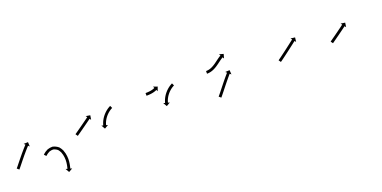

<svg xmlns="http://www.w3.org/2000/svg" viewBox="-35 -766 2675 1345"><g transform="rotate(-20 1302.5 -93.0)"><path d="M-16.8 -34.6C-17.2 -34.2 -17.5 -33.8 -17.9 -33.4L-2.9 -20.2C-2.5 -20.6 -2.1 -21 -1.8 -21.5L-1.7 -21.5L-1.7 -21.5C-0.6 -22.8 0.5 -24.1 1.6 -25.3C1.6 -25.3 1.6 -25.4 1.6 -25.4C1.6 -25.4 1.6 -25.4 1.6 -25.4C3.4 -27.5 5.1 -29.6 6.9 -31.8L6.9 -31.8L6.9 -31.8C9.2 -34.7 11.5 -37.5 13.8 -40.4L13.8 -40.4L13.8 -40.4C16.6 -43.9 19.4 -47.3 22.2 -50.8C25.3 -54.7 28.4 -58.6 31.5 -62.5C34.9 -66.7 38.2 -70.9 41.6 -75.1L41.6 -75.1L41.6 -75.1C45.1 -79.4 48.6 -83.7 52.2 -88L52.1 -88L52.1 -88C55.7 -92.4 59.2 -96.7 62.8 -101L62.8 -101L62.8 -101C66.3 -105.1 69.8 -109.3 73.3 -113.4L73.3 -113.4L73.3 -113.4C76.6 -117.3 79.9 -121.2 83.2 -125L83.2 -125L83.2 -125C86.2 -128.5 89.2 -131.9 92.2 -135.3L92.2 -135.3L92.2 -135.3C94.8 -138.2 97.4 -141.1 99.9 -144L99.9 -144L99.9 -144C101.9 -146.2 103.9 -148.4 106 -150.6L105.9 -150.6L105.9 -150.6C107.2 -152 108.5 -153.5 109.9 -154.9L109.8 -154.9L109.8 -154.9C110.3 -155.4 110.8 -155.9 111.2 -156.4L120.9 -147.4L119.6 -180.2L86.9 -178.9L96.6 -170C96.1 -169.5 95.6 -169 95.1 -168.4L95.1 -168.4L95.1 -168.4C93.8 -167 92.5 -165.6 91.2 -164.1L91.2 -164.1L91.2 -164.1C89.1 -161.9 87.1 -159.6 85.1 -157.4L85.1 -157.4L85 -157.4C82.4 -154.4 79.8 -151.5 77.2 -148.6L77.2 -148.6L77.2 -148.6C74.2 -145.1 71.1 -141.6 68.1 -138.1L68.1 -138.1L68.1 -138.1C64.7 -134.2 61.4 -130.3 58 -126.4L58 -126.4L58 -126.4C54.5 -122.2 51 -118 47.4 -113.8L47.4 -113.8L47.4 -113.7C43.8 -109.4 40.3 -105.1 36.7 -100.7L36.7 -100.7L36.7 -100.7C33.1 -96.4 29.6 -92 26.1 -87.6L26.1 -87.6L26 -87.6C22.7 -83.4 19.3 -79.2 15.9 -75C12.8 -71.1 9.7 -67.2 6.5 -63.3C3.8 -59.8 1 -56.4 -1.8 -52.9L-1.8 -52.9L-1.7 -52.9C-4 -50.1 -6.3 -47.2 -8.6 -44.4L-8.6 -44.4L-8.6 -44.4C-10.3 -42.4 -12 -40.3 -13.8 -38.2C-13.8 -38.2 -13.8 -38.2 -13.7 -38.2C-13.7 -38.2 -13.7 -38.2 -13.7 -38.2C-14.8 -37 -15.8 -35.8 -16.9 -34.6L-16.9 -34.6ZM195.8 -61.1C195.2 -60.5 194.5 -59.9 193.9 -59.3L207.8 -44.9C208.4 -45.5 209 -46 209.6 -46.6C209.6 -46.6 209.6 -46.6 209.5 -46.6C209.5 -46.6 209.5 -46.6 209.5 -46.6C211.3 -48.2 213.1 -49.8 214.9 -51.4C214.9 -51.4 214.8 -51.3 214.8 -51.3C214.8 -51.3 214.7 -51.2 214.7 -51.2C217.8 -53.8 221 -56.3 224.3 -58.6C224.3 -58.6 224.2 -58.6 224.1 -58.5C224 -58.4 223.9 -58.4 223.9 -58.4C229 -61.8 234.5 -64.7 240 -67.4C240 -67.4 239.8 -67.3 239.5 -67.2C239.3 -67.1 239.1 -67 239.1 -67C248.5 -70.3 258.7 -71.5 268.8 -71.6C268.8 -71.6 268.2 -71.7 267.6 -71.7C267 -71.8 266.4 -71.9 266.5 -71.8C278.7 -69 290.5 -63.2 300.1 -55.1C300.1 -55.1 299.8 -55.4 299.5 -55.8C299.1 -56.1 298.8 -56.4 298.8 -56.4C304.8 -49.1 310 -41.2 314.1 -32.7C314.1 -32.7 314 -32.9 313.9 -33.1C313.9 -33.3 313.8 -33.5 313.8 -33.5C316.5 -26.5 318.8 -19.3 320.6 -12C320.6 -12 320.6 -12.2 320.6 -12.3C320.5 -12.4 320.5 -12.5 320.5 -12.5C321.9 -5.9 323 0.8 323.9 7.5C323.9 7.5 323.9 7.4 323.9 7.4C323.9 7.3 323.9 7.2 323.9 7.2C324.5 13.8 325 20.5 325.1 27.1C325.1 27.1 325.1 27 325.1 26.9C325.1 26.8 325.1 26.7 325.1 26.7C325 32.8 324.7 38.9 324.1 44.9C324.1 44.9 324.1 44.9 324.1 44.8C324.2 44.7 324.2 44.7 324.2 44.7C323.6 49.8 322.9 55 322.1 60.2C322.1 60.2 322.1 60.1 322.1 60.1C322.1 60 322.1 60 322.1 60C321.3 64.2 320.5 68.4 319.7 72.6C319.7 72.6 319.7 72.6 319.7 72.5C319.7 72.5 319.7 72.5 319.7 72.5C319 75.7 318.2 78.8 317.5 82C317.5 82 317.5 82 317.5 82C317.5 81.9 317.5 81.9 317.5 81.9C317 83.9 316.5 85.9 315.9 88L315.9 87.9L316 87.9C315.8 88.6 315.6 89.3 315.4 90.1L302.7 86.6L318.9 115L347.4 98.8L334.7 95.3C334.9 94.6 335.1 93.8 335.3 93.1L335.3 93.1L335.3 93.1C335.8 91 336.4 88.9 336.9 86.8C336.9 86.8 336.9 86.8 336.9 86.8C336.9 86.8 336.9 86.7 336.9 86.7C337.7 83.4 338.5 80.1 339.2 76.8C339.2 76.8 339.2 76.8 339.2 76.8C339.2 76.7 339.2 76.7 339.2 76.7C340.2 72.3 341 67.9 341.8 63.5C341.8 63.5 341.8 63.4 341.8 63.4C341.8 63.3 341.8 63.3 341.8 63.3C342.7 57.9 343.4 52.4 344 46.9C344 46.9 344 46.9 344 46.8C344.1 46.7 344.1 46.7 344.1 46.7C344.6 40.2 345 33.6 345.1 27.1C345.1 27.1 345.1 27 345.1 26.9C345.1 26.8 345.1 26.7 345.1 26.7C344.9 19.5 344.5 12.4 343.8 5.2C343.8 5.2 343.8 5.1 343.8 5.1C343.8 5 343.8 4.9 343.8 4.9C342.8 -2.3 341.6 -9.5 340.1 -16.6C340.1 -16.6 340.1 -16.7 340 -16.8C340 -16.9 340 -17 340 -17C337.9 -25 335.4 -32.9 332.4 -40.6C332.4 -40.6 332.4 -40.8 332.3 -41C332.2 -41.2 332.1 -41.4 332.1 -41.4C327.3 -51.3 321.3 -60.6 314.2 -69.1C314.2 -69.1 313.9 -69.4 313.6 -69.8C313.3 -70.1 313 -70.4 313 -70.4C301 -80.5 286.3 -87.8 271 -91.3C270.9 -91.3 270.4 -91.4 269.8 -91.5C269.3 -91.5 268.7 -91.6 268.7 -91.6C256.4 -91.5 244 -89.9 232.4 -85.8C232.4 -85.8 232.2 -85.7 231.9 -85.6C231.7 -85.5 231.5 -85.4 231.5 -85.4C225 -82.4 218.8 -79 212.9 -75.1C212.9 -75.1 212.8 -75 212.7 -74.9C212.6 -74.9 212.5 -74.8 212.5 -74.8C208.9 -72.2 205.3 -69.4 201.9 -66.6C201.9 -66.6 201.9 -66.6 201.8 -66.5C201.8 -66.5 201.7 -66.4 201.7 -66.4C199.8 -64.7 197.8 -63 195.9 -61.2C195.9 -61.2 195.9 -61.2 195.8 -61.2C195.8 -61.1 195.8 -61.1 195.8 -61.1Z M452.4 -119.3C452 -119 451.5 -118.7 451.1 -118.4L462.5 -102C463 -102.3 463.4 -102.6 463.9 -102.9C465.1 -103.8 466.4 -104.7 467.7 -105.6C469.6 -107 471.6 -108.3 473.5 -109.7C476.1 -111.5 478.6 -113.2 481.1 -115C484.1 -117.1 487.1 -119.2 490.1 -121.3C493.5 -123.7 496.8 -126.1 500.1 -128.4C503.7 -130.9 507.3 -133.5 510.8 -136C514.5 -138.6 518.2 -141.2 521.9 -143.9C525.6 -146.5 529.2 -149.1 532.9 -151.7C536.5 -154.3 540 -156.8 543.6 -159.4C546.9 -161.8 550.2 -164.1 553.6 -166.5C556.5 -168.7 559.5 -170.8 562.5 -173C565 -174.8 567.5 -176.6 570.1 -178.4C572 -179.8 573.9 -181.2 575.9 -182.6C577.1 -183.5 578.4 -184.4 579.6 -185.3C580.1 -185.6 580.5 -186 581 -186.3L588.7 -175.6L593.9 -207.9L561.6 -213.2L569.3 -202.5C568.8 -202.2 568.4 -201.9 567.9 -201.5C566.7 -200.6 565.4 -199.7 564.2 -198.8C562.2 -197.4 560.3 -196 558.4 -194.6C555.8 -192.8 553.3 -191 550.8 -189.2C547.8 -187.1 544.9 -184.9 541.9 -182.8C538.6 -180.4 535.2 -178 531.9 -175.6C528.4 -173.1 524.8 -170.5 521.3 -168C517.6 -165.4 513.9 -162.8 510.3 -160.1C506.6 -157.5 502.9 -154.9 499.3 -152.3C495.7 -149.8 492.1 -147.3 488.6 -144.8C485.3 -142.4 481.9 -140 478.6 -137.7C475.6 -135.6 472.6 -133.5 469.6 -131.4C467.1 -129.6 464.6 -127.8 462.1 -126.1C460.1 -124.7 458.1 -123.3 456.2 -122C454.9 -121.1 453.7 -120.2 452.4 -119.3ZM754.4 -203.1C754.8 -203.3 755.2 -203.5 755.6 -203.7L747.2 -221.8C746.7 -221.6 746.2 -221.4 745.8 -221.1C745.8 -221.1 745.8 -221.1 745.8 -221.1C745.7 -221.1 745.7 -221.1 745.7 -221.1C744.4 -220.5 743.1 -219.8 741.7 -219.1C741.7 -219.1 741.7 -219.1 741.7 -219.1C741.6 -219.1 741.6 -219 741.6 -219C739.5 -217.9 737.5 -216.8 735.5 -215.6C735.5 -215.6 735.4 -215.6 735.4 -215.6C735.3 -215.6 735.3 -215.5 735.3 -215.5C732.6 -213.9 730 -212.3 727.4 -210.6C727.4 -210.6 727.4 -210.5 727.3 -210.5C727.3 -210.5 727.2 -210.5 727.2 -210.5C724.2 -208.4 721.2 -206.2 718.2 -203.9C718.2 -203.9 718.1 -203.9 718.1 -203.9C718.1 -203.8 718 -203.8 718 -203.8C714.7 -201.2 711.5 -198.5 708.3 -195.8C708.3 -195.8 708.3 -195.7 708.3 -195.7C708.2 -195.7 708.2 -195.6 708.2 -195.6C704.8 -192.6 701.6 -189.5 698.4 -186.3C698.4 -186.3 698.4 -186.2 698.3 -186.2C698.3 -186.2 698.3 -186.1 698.3 -186.1C695.1 -182.7 692 -179.3 689 -175.7C689 -175.7 688.9 -175.7 688.9 -175.6C688.9 -175.6 688.8 -175.5 688.8 -175.5C685.9 -172 683.1 -168.3 680.4 -164.5C680.4 -164.5 680.4 -164.5 680.3 -164.4C680.3 -164.4 680.2 -164.3 680.2 -164.3C677.7 -160.7 675.3 -156.9 673 -153.1C673 -153.1 673 -153.1 672.9 -153C672.9 -153 672.9 -152.9 672.9 -152.9C670.8 -149.3 668.8 -145.7 666.9 -142C666.9 -142 666.9 -142 666.9 -141.9C666.8 -141.8 666.8 -141.8 666.8 -141.8C665.2 -138.5 663.7 -135.1 662.2 -131.7C662.2 -131.7 662.2 -131.7 662.2 -131.6C662.2 -131.6 662.2 -131.5 662.2 -131.5C661 -128.6 659.9 -125.7 658.9 -122.8C658.9 -122.8 658.8 -122.8 658.8 -122.7C658.8 -122.7 658.8 -122.6 658.8 -122.6C658 -120.4 657.3 -118.1 656.6 -115.8C656.6 -115.8 656.6 -115.8 656.6 -115.8C656.6 -115.7 656.6 -115.7 656.6 -115.7C656.2 -114.2 655.7 -112.7 655.3 -111.3C655.3 -111.3 655.3 -111.2 655.3 -111.2C655.3 -111.2 655.3 -111.2 655.3 -111.2C655.2 -110.7 655.1 -110.2 654.9 -109.6L642.2 -112.9L658.9 -84.7L687.1 -101.5L674.3 -104.7C674.4 -105.2 674.6 -105.7 674.7 -106.2C674.7 -106.2 674.7 -106.2 674.7 -106.2C674.7 -106.1 674.7 -106.1 674.7 -106.1C675 -107.5 675.4 -108.8 675.8 -110.2C675.8 -110.2 675.8 -110.1 675.8 -110.1C675.8 -110.1 675.8 -110.1 675.8 -110.1C676.4 -112.1 677.1 -114.2 677.8 -116.3C677.8 -116.3 677.7 -116.2 677.7 -116.2C677.7 -116.2 677.7 -116.1 677.7 -116.1C678.6 -118.8 679.7 -121.4 680.7 -124.1C680.7 -124.1 680.7 -124 680.7 -124C680.7 -123.9 680.6 -123.9 680.6 -123.9C682 -127 683.4 -130.1 684.8 -133.1C684.8 -133.1 684.8 -133.1 684.8 -133C684.8 -133 684.7 -132.9 684.7 -132.9C686.5 -136.3 688.3 -139.6 690.2 -142.9C690.2 -142.9 690.1 -142.9 690.1 -142.8C690.1 -142.8 690 -142.7 690 -142.7C692.2 -146.2 694.4 -149.6 696.7 -153C696.7 -153 696.7 -153 696.7 -152.9C696.6 -152.9 696.6 -152.8 696.6 -152.8C699.1 -156.3 701.7 -159.7 704.4 -163C704.4 -163 704.3 -162.9 704.3 -162.9C704.3 -162.8 704.2 -162.8 704.2 -162.8C707 -166.1 709.9 -169.3 712.8 -172.4C712.8 -172.4 712.8 -172.3 712.7 -172.3C712.7 -172.2 712.6 -172.2 712.6 -172.2C715.6 -175.2 718.6 -178 721.6 -180.8C721.6 -180.8 721.6 -180.8 721.6 -180.8C721.5 -180.7 721.5 -180.7 721.5 -180.7C724.4 -183.2 727.4 -185.7 730.4 -188.1C730.4 -188.1 730.4 -188.1 730.3 -188C730.3 -188 730.2 -188 730.2 -188C733 -190 735.7 -192 738.6 -194C738.6 -194 738.5 -193.9 738.5 -193.9C738.4 -193.9 738.4 -193.9 738.4 -193.9C740.8 -195.4 743.2 -196.9 745.6 -198.4C745.6 -198.4 745.5 -198.4 745.5 -198.3C745.5 -198.3 745.4 -198.3 745.4 -198.3C747.3 -199.3 749.1 -200.4 751 -201.4C751 -201.4 751 -201.4 750.9 -201.3C750.9 -201.3 750.9 -201.3 750.9 -201.3C752.1 -201.9 753.2 -202.5 754.4 -203.1C754.4 -203.1 754.4 -203.1 754.4 -203.1C754.4 -203.1 754.4 -203.1 754.4 -203.1Z M1011.9 -221.5C1011.5 -221.5 1011.2 -221.5 1010.9 -221.5L1011 -201.5C1011.3 -201.5 1011.6 -201.5 1011.9 -201.5L1011.9 -201.5L1011.9 -201.5C1012.9 -201.5 1013.8 -201.5 1014.7 -201.5L1014.7 -201.5L1014.7 -201.5C1016.1 -201.5 1017.5 -201.6 1018.9 -201.6C1018.9 -201.6 1018.9 -201.6 1018.9 -201.6C1019 -201.6 1019 -201.6 1019 -201.6C1020.8 -201.7 1022.6 -201.7 1024.4 -201.8C1024.4 -201.8 1024.4 -201.8 1024.4 -201.8C1024.5 -201.8 1024.5 -201.8 1024.5 -201.8C1026.6 -201.9 1028.7 -202 1030.8 -202.2C1030.8 -202.2 1030.8 -202.2 1030.9 -202.2C1030.9 -202.2 1030.9 -202.2 1030.9 -202.2C1033.2 -202.3 1035.6 -202.5 1037.9 -202.7C1037.9 -202.7 1037.9 -202.7 1037.9 -202.7C1038 -202.7 1038 -202.7 1038 -202.7C1040.5 -203 1042.9 -203.3 1045.3 -203.6C1045.3 -203.6 1045.4 -203.6 1045.4 -203.6C1045.4 -203.6 1045.5 -203.6 1045.5 -203.6C1047.9 -203.9 1050.4 -204.3 1052.9 -204.7C1052.9 -204.7 1052.9 -204.7 1052.9 -204.7C1053 -204.7 1053 -204.7 1053 -204.7C1055.4 -205.2 1057.8 -205.7 1060.2 -206.2C1060.2 -206.2 1060.2 -206.2 1060.3 -206.2C1060.3 -206.2 1060.3 -206.2 1060.3 -206.2C1062.6 -206.7 1064.9 -207.2 1067.1 -207.8C1067.1 -207.8 1067.1 -207.8 1067.2 -207.9C1067.2 -207.9 1067.3 -207.9 1067.3 -207.9C1069.3 -208.4 1071.4 -209 1073.4 -209.7C1073.4 -209.7 1073.4 -209.7 1073.5 -209.7C1073.5 -209.7 1073.5 -209.7 1073.5 -209.7C1075.3 -210.3 1077.1 -210.9 1078.9 -211.6C1078.9 -211.6 1078.9 -211.6 1078.9 -211.6C1079 -211.6 1079 -211.6 1079 -211.6C1080.5 -212.2 1082 -212.7 1083.4 -213.3C1083.4 -213.3 1083.4 -213.3 1083.5 -213.4C1083.5 -213.4 1083.5 -213.4 1083.5 -213.4C1084.6 -213.9 1085.8 -214.3 1086.9 -214.8C1086.9 -214.8 1086.9 -214.8 1086.9 -214.8C1086.9 -214.9 1086.9 -214.9 1086.9 -214.9C1087.7 -215.2 1088.4 -215.5 1089.1 -215.8C1089.1 -215.8 1089.1 -215.9 1089.1 -215.9C1089.1 -215.9 1089.1 -215.9 1089.1 -215.9C1089.4 -216 1089.6 -216.1 1089.8 -216.2L1095.5 -204.3L1106.4 -235.3L1075.5 -246.1L1081.2 -234.2C1080.9 -234.1 1080.7 -234 1080.5 -233.9C1080.5 -233.9 1080.5 -233.9 1080.5 -233.9C1080.5 -233.9 1080.5 -233.9 1080.5 -233.9C1079.9 -233.6 1079.3 -233.3 1078.6 -233.1C1078.6 -233.1 1078.7 -233.1 1078.7 -233.1C1078.7 -233.1 1078.7 -233.1 1078.7 -233.1C1077.7 -232.7 1076.7 -232.2 1075.7 -231.8C1075.7 -231.8 1075.8 -231.8 1075.8 -231.8C1075.8 -231.8 1075.9 -231.9 1075.9 -231.9C1074.6 -231.3 1073.2 -230.8 1071.9 -230.3C1071.9 -230.3 1072 -230.3 1072 -230.3C1072 -230.4 1072.1 -230.4 1072.1 -230.4C1070.5 -229.8 1068.9 -229.2 1067.3 -228.7C1067.3 -228.7 1067.3 -228.7 1067.4 -228.7C1067.4 -228.8 1067.4 -228.8 1067.4 -228.8C1065.6 -228.2 1063.8 -227.7 1061.9 -227.1C1061.9 -227.1 1062 -227.2 1062 -227.2C1062 -227.2 1062.1 -227.2 1062.1 -227.2C1060 -226.7 1058 -226.2 1055.9 -225.7C1055.9 -225.7 1056 -225.7 1056 -225.7C1056 -225.7 1056.1 -225.7 1056.1 -225.7C1053.9 -225.3 1051.7 -224.8 1049.4 -224.4C1049.4 -224.4 1049.5 -224.4 1049.5 -224.4C1049.6 -224.4 1049.6 -224.5 1049.6 -224.5C1047.3 -224.1 1045 -223.7 1042.7 -223.4C1042.7 -223.4 1042.7 -223.4 1042.8 -223.4C1042.8 -223.4 1042.8 -223.4 1042.8 -223.4C1040.5 -223.1 1038.3 -222.9 1036 -222.6C1036 -222.6 1036 -222.6 1036 -222.6C1036 -222.6 1036.1 -222.7 1036.1 -222.7C1033.9 -222.4 1031.7 -222.3 1029.5 -222.1C1029.5 -222.1 1029.5 -222.1 1029.5 -222.1C1029.5 -222.1 1029.6 -222.1 1029.6 -222.1C1027.5 -222 1025.5 -221.9 1023.5 -221.8C1023.5 -221.8 1023.5 -221.8 1023.6 -221.8C1023.6 -221.8 1023.6 -221.8 1023.6 -221.8C1021.9 -221.7 1020.1 -221.6 1018.4 -221.6C1018.4 -221.6 1018.4 -221.6 1018.4 -221.6C1018.4 -221.6 1018.5 -221.6 1018.5 -221.6C1017.1 -221.6 1015.8 -221.5 1014.4 -221.5L1014.4 -221.5L1014.5 -221.5C1013.6 -221.5 1012.7 -221.5 1011.8 -221.5L1011.8 -221.5ZM1215.4 -203.1C1215.8 -203.3 1216.2 -203.5 1216.6 -203.7L1208.2 -221.8C1207.7 -221.6 1207.2 -221.4 1206.8 -221.1C1206.8 -221.1 1206.8 -221.1 1206.8 -221.1C1206.7 -221.1 1206.7 -221.1 1206.7 -221.1C1205.4 -220.5 1204.1 -219.8 1202.7 -219.1C1202.7 -219.1 1202.7 -219.1 1202.7 -219.1C1202.6 -219.1 1202.6 -219 1202.6 -219C1200.5 -217.9 1198.5 -216.8 1196.5 -215.6C1196.5 -215.6 1196.4 -215.6 1196.4 -215.6C1196.3 -215.6 1196.3 -215.5 1196.3 -215.5C1193.6 -213.9 1191 -212.3 1188.4 -210.6C1188.4 -210.6 1188.4 -210.5 1188.3 -210.5C1188.3 -210.5 1188.2 -210.5 1188.2 -210.5C1185.2 -208.4 1182.2 -206.2 1179.2 -203.9C1179.2 -203.9 1179.1 -203.9 1179.1 -203.9C1179.1 -203.8 1179 -203.8 1179 -203.8C1175.7 -201.2 1172.5 -198.5 1169.3 -195.8C1169.3 -195.8 1169.3 -195.7 1169.3 -195.7C1169.2 -195.7 1169.2 -195.6 1169.2 -195.6C1165.8 -192.6 1162.6 -189.5 1159.4 -186.3C1159.4 -186.3 1159.4 -186.2 1159.3 -186.2C1159.3 -186.2 1159.3 -186.1 1159.3 -186.1C1156.1 -182.7 1153 -179.3 1150 -175.7C1150 -175.7 1149.9 -175.7 1149.9 -175.6C1149.9 -175.6 1149.8 -175.5 1149.8 -175.5C1146.9 -172 1144.1 -168.3 1141.4 -164.5C1141.4 -164.5 1141.4 -164.5 1141.3 -164.4C1141.3 -164.4 1141.2 -164.3 1141.2 -164.3C1138.7 -160.7 1136.3 -156.9 1134 -153.1C1134 -153.1 1134 -153.1 1133.9 -153C1133.9 -153 1133.9 -152.9 1133.9 -152.9C1131.8 -149.3 1129.8 -145.7 1127.9 -142C1127.9 -142 1127.9 -142 1127.9 -141.9C1127.8 -141.8 1127.8 -141.8 1127.8 -141.8C1126.2 -138.5 1124.7 -135.1 1123.2 -131.7C1123.2 -131.7 1123.2 -131.7 1123.2 -131.6C1123.2 -131.6 1123.2 -131.5 1123.2 -131.5C1122 -128.6 1120.9 -125.7 1119.9 -122.8C1119.9 -122.8 1119.8 -122.8 1119.8 -122.7C1119.8 -122.7 1119.8 -122.6 1119.8 -122.6C1119 -120.4 1118.3 -118.1 1117.6 -115.8C1117.6 -115.8 1117.6 -115.8 1117.6 -115.8C1117.6 -115.7 1117.6 -115.7 1117.6 -115.7C1117.2 -114.2 1116.7 -112.7 1116.3 -111.3C1116.3 -111.3 1116.3 -111.2 1116.3 -111.2C1116.3 -111.2 1116.3 -111.2 1116.3 -111.2C1116.2 -110.7 1116.1 -110.2 1115.9 -109.6L1103.2 -112.9L1119.9 -84.7L1148.1 -101.5L1135.3 -104.7C1135.4 -105.2 1135.6 -105.7 1135.7 -106.2C1135.7 -106.2 1135.7 -106.2 1135.7 -106.2C1135.7 -106.1 1135.7 -106.1 1135.7 -106.1C1136 -107.5 1136.4 -108.8 1136.8 -110.2C1136.8 -110.2 1136.8 -110.1 1136.8 -110.1C1136.8 -110.1 1136.8 -110.1 1136.8 -110.1C1137.4 -112.1 1138.1 -114.2 1138.8 -116.3C1138.8 -116.3 1138.7 -116.2 1138.7 -116.2C1138.7 -116.2 1138.7 -116.1 1138.7 -116.1C1139.6 -118.8 1140.7 -121.4 1141.7 -124.1C1141.7 -124.1 1141.7 -124 1141.7 -124C1141.7 -123.9 1141.6 -123.9 1141.6 -123.9C1143 -127 1144.4 -130.1 1145.8 -133.1C1145.8 -133.1 1145.8 -133.1 1145.8 -133C1145.8 -133 1145.7 -132.9 1145.7 -132.9C1147.5 -136.3 1149.3 -139.6 1151.2 -142.9C1151.2 -142.9 1151.1 -142.9 1151.1 -142.8C1151.1 -142.8 1151 -142.7 1151 -142.7C1153.2 -146.2 1155.4 -149.6 1157.7 -153C1157.7 -153 1157.7 -153 1157.7 -152.9C1157.6 -152.9 1157.6 -152.8 1157.6 -152.8C1160.1 -156.3 1162.7 -159.7 1165.4 -163C1165.4 -163 1165.3 -162.9 1165.3 -162.9C1165.3 -162.8 1165.2 -162.8 1165.2 -162.8C1168 -166.1 1170.9 -169.3 1173.8 -172.4C1173.8 -172.4 1173.8 -172.3 1173.7 -172.3C1173.7 -172.2 1173.6 -172.2 1173.6 -172.2C1176.6 -175.2 1179.6 -178 1182.6 -180.8C1182.6 -180.8 1182.6 -180.8 1182.6 -180.8C1182.5 -180.7 1182.5 -180.7 1182.5 -180.7C1185.4 -183.2 1188.4 -185.7 1191.4 -188.1C1191.4 -188.1 1191.4 -188.1 1191.3 -188C1191.3 -188 1191.2 -188 1191.2 -188C1194 -190 1196.7 -192 1199.6 -194C1199.6 -194 1199.5 -193.9 1199.5 -193.9C1199.4 -193.9 1199.4 -193.9 1199.4 -193.9C1201.8 -195.4 1204.2 -196.9 1206.6 -198.4C1206.6 -198.4 1206.5 -198.4 1206.5 -198.3C1206.5 -198.3 1206.4 -198.3 1206.4 -198.3C1208.3 -199.3 1210.1 -200.4 1212 -201.4C1212 -201.4 1212 -201.4 1211.9 -201.3C1211.9 -201.3 1211.9 -201.3 1211.9 -201.3C1213.1 -201.9 1214.2 -202.5 1215.4 -203.1C1215.4 -203.1 1215.4 -203.1 1215.4 -203.1C1215.4 -203.1 1215.4 -203.1 1215.4 -203.1Z M1463.4 -221.5C1462.9 -221.5 1462.4 -221.5 1462 -221.5L1462 -201.5C1462.5 -201.5 1463.1 -201.5 1463.6 -201.5C1463.6 -201.5 1463.6 -201.5 1463.6 -201.5C1463.6 -201.5 1463.6 -201.5 1463.6 -201.5C1465.1 -201.5 1466.6 -201.6 1468 -201.6C1468 -201.6 1468.1 -201.6 1468.1 -201.7C1468.1 -201.7 1468.2 -201.7 1468.2 -201.7C1470.4 -201.8 1472.7 -202 1474.9 -202.2C1474.9 -202.2 1475 -202.2 1475 -202.2C1475.1 -202.2 1475.1 -202.2 1475.1 -202.2C1478 -202.6 1480.9 -203 1483.8 -203.5C1483.8 -203.5 1483.9 -203.5 1484 -203.5C1484 -203.5 1484.1 -203.5 1484.1 -203.5C1487.5 -204.2 1490.9 -205 1494.2 -205.9C1494.2 -205.9 1494.3 -205.9 1494.4 -205.9C1494.4 -205.9 1494.5 -206 1494.5 -206C1498.3 -207.1 1502 -208.3 1505.7 -209.7C1505.7 -209.7 1505.8 -209.7 1505.9 -209.7C1505.9 -209.7 1506 -209.8 1506 -209.8C1510 -211.4 1514 -213.1 1517.9 -214.9C1517.9 -214.9 1518 -215 1518 -215C1518.1 -215 1518.2 -215.1 1518.2 -215.1C1522.3 -217.1 1526.4 -219.3 1530.4 -221.6C1530.4 -221.6 1530.5 -221.7 1530.5 -221.7C1530.6 -221.7 1530.6 -221.8 1530.6 -221.8C1534.8 -224.3 1538.8 -226.8 1542.9 -229.5C1542.9 -229.5 1542.9 -229.5 1543 -229.5C1543 -229.6 1543 -229.6 1543 -229.6C1547.1 -232.3 1551.1 -235.2 1555.1 -238C1555.1 -238 1555.1 -238 1555.1 -238C1555.1 -238.1 1555.2 -238.1 1555.2 -238.1C1559.1 -240.9 1562.9 -243.8 1566.8 -246.7C1570.5 -249.4 1574.1 -252.1 1577.8 -254.8C1577.8 -254.8 1577.8 -254.8 1577.8 -254.8C1577.7 -254.8 1577.7 -254.8 1577.7 -254.8C1581 -257.2 1584.4 -259.6 1587.7 -261.9C1587.7 -261.9 1587.7 -261.9 1587.7 -261.9C1587.6 -261.9 1587.6 -261.8 1587.6 -261.8C1590.4 -263.7 1593.2 -265.6 1596 -267.4C1596 -267.4 1596 -267.4 1595.9 -267.4C1595.9 -267.4 1595.9 -267.3 1595.9 -267.3C1597.8 -268.5 1599.7 -269.7 1601.7 -270.9C1601.7 -270.9 1601.7 -270.9 1601.7 -270.9C1601.7 -270.9 1601.6 -270.9 1601.6 -270.9C1602.4 -271.3 1603.1 -271.7 1603.8 -272.1L1610.4 -260.7L1619 -292.3L1587.4 -300.9L1593.9 -289.5C1593.2 -289.1 1592.4 -288.6 1591.6 -288.2C1591.6 -288.2 1591.6 -288.2 1591.6 -288.1C1591.6 -288.1 1591.5 -288.1 1591.5 -288.1C1589.4 -286.9 1587.3 -285.6 1585.3 -284.3C1585.3 -284.3 1585.2 -284.3 1585.2 -284.3C1585.2 -284.2 1585.2 -284.2 1585.2 -284.2C1582.2 -282.3 1579.3 -280.3 1576.3 -278.4C1576.3 -278.4 1576.3 -278.3 1576.3 -278.3C1576.3 -278.3 1576.2 -278.3 1576.2 -278.3C1572.8 -275.9 1569.4 -273.4 1566 -270.9C1566 -270.9 1565.9 -270.9 1565.9 -270.9C1565.9 -270.9 1565.9 -270.9 1565.9 -270.9C1562.2 -268.2 1558.5 -265.4 1554.9 -262.7C1551 -259.9 1547.2 -257 1543.4 -254.2C1543.4 -254.2 1543.4 -254.2 1543.4 -254.2C1543.4 -254.3 1543.4 -254.3 1543.4 -254.3C1539.6 -251.5 1535.7 -248.8 1531.8 -246.1C1531.8 -246.1 1531.8 -246.1 1531.8 -246.2C1531.9 -246.2 1531.9 -246.2 1531.9 -246.2C1528.1 -243.7 1524.2 -241.3 1520.3 -238.9C1520.3 -238.9 1520.3 -238.9 1520.4 -239C1520.4 -239 1520.5 -239 1520.5 -239C1516.8 -236.9 1513 -234.8 1509.2 -232.9C1509.2 -232.9 1509.2 -232.9 1509.3 -233C1509.3 -233 1509.4 -233 1509.4 -233C1505.9 -231.4 1502.2 -229.8 1498.6 -228.3C1498.6 -228.3 1498.7 -228.4 1498.7 -228.4C1498.8 -228.4 1498.9 -228.4 1498.9 -228.4C1495.6 -227.2 1492.2 -226.1 1488.9 -225.1C1488.9 -225.1 1488.9 -225.2 1489 -225.2C1489.1 -225.2 1489.2 -225.2 1489.2 -225.2C1486.2 -224.4 1483.2 -223.7 1480.2 -223.1C1480.2 -223.1 1480.2 -223.1 1480.3 -223.2C1480.4 -223.2 1480.4 -223.2 1480.4 -223.2C1477.9 -222.8 1475.3 -222.4 1472.8 -222.1C1472.8 -222.1 1472.8 -222.1 1472.9 -222.1C1473 -222.1 1473 -222.1 1473 -222.1C1471 -221.9 1469 -221.7 1467 -221.6C1467 -221.6 1467.1 -221.6 1467.1 -221.6C1467.1 -221.6 1467.2 -221.6 1467.2 -221.6C1465.9 -221.6 1464.6 -221.5 1463.3 -221.5C1463.3 -221.5 1463.3 -221.5 1463.3 -221.5C1463.4 -221.5 1463.4 -221.5 1463.4 -221.5ZM1484.9 -24.3C1484.5 -23.8 1484.1 -23.3 1483.7 -22.9L1498.8 -9.9C1499.3 -10.3 1499.7 -10.8 1500.1 -11.3L1500.1 -11.3L1500.1 -11.3C1501.2 -12.7 1502.4 -14 1503.5 -15.4L1503.5 -15.4L1503.6 -15.4C1505.4 -17.6 1507.1 -19.7 1508.9 -21.9L1508.9 -21.9L1509 -21.9C1511.3 -24.8 1513.6 -27.6 1515.9 -30.5L1515.9 -30.5L1515.9 -30.5C1518.7 -33.9 1521.4 -37.3 1524.2 -40.8L1524.2 -40.8L1524.2 -40.8C1527.3 -44.6 1530.3 -48.5 1533.4 -52.4C1536.7 -56.6 1540 -60.7 1543.3 -64.9C1546.8 -69.2 1550.2 -73.6 1553.6 -77.9L1553.6 -77.9L1553.6 -77.9C1557.1 -82.2 1560.6 -86.6 1564 -90.9L1564 -90.9L1564 -90.9C1567.4 -95.1 1570.8 -99.3 1574.2 -103.5L1574.2 -103.5L1574.2 -103.5C1577.4 -107.4 1580.6 -111.4 1583.9 -115.3L1583.9 -115.3L1583.9 -115.3C1586.8 -118.8 1589.7 -122.3 1592.6 -125.8L1592.6 -125.8L1592.6 -125.7C1595.1 -128.7 1597.6 -131.7 1600.2 -134.6L1600.2 -134.6L1600.1 -134.6C1602.1 -136.8 1604.1 -139.1 1606 -141.4L1606 -141.4L1606 -141.3C1607.3 -142.8 1608.6 -144.3 1609.8 -145.7L1609.8 -145.7L1609.8 -145.7C1610.3 -146.2 1610.7 -146.7 1611.2 -147.2L1621.1 -138.5L1619 -171.2L1586.3 -169.2L1596.2 -160.5C1595.7 -160 1595.3 -159.4 1594.8 -158.9L1594.8 -158.9L1594.8 -158.9C1593.5 -157.5 1592.2 -156 1591 -154.5L1590.9 -154.5L1590.9 -154.5C1588.9 -152.2 1587 -149.9 1585 -147.6L1585 -147.6L1585 -147.6C1582.4 -144.6 1579.9 -141.7 1577.4 -138.7L1577.4 -138.7L1577.3 -138.6C1574.4 -135.1 1571.4 -131.6 1568.5 -128L1568.5 -128L1568.5 -128C1565.2 -124.1 1562 -120.1 1558.7 -116.2L1558.7 -116.2L1558.7 -116.1C1555.3 -111.9 1551.8 -107.7 1548.4 -103.5L1548.4 -103.4L1548.4 -103.4C1544.9 -99.1 1541.5 -94.7 1538 -90.4L1538 -90.4L1538 -90.3C1534.5 -86 1531.1 -81.7 1527.6 -77.3C1524.3 -73.1 1521 -69 1517.7 -64.8C1514.7 -60.9 1511.6 -57.1 1508.5 -53.2L1508.6 -53.2L1508.6 -53.2C1505.8 -49.8 1503.1 -46.4 1500.4 -43L1500.4 -43L1500.4 -43.1C1498.1 -40.2 1495.8 -37.4 1493.5 -34.6L1493.5 -34.6L1493.5 -34.6C1491.8 -32.5 1490 -30.4 1488.2 -28.2L1488.2 -28.3L1488.2 -28.3C1487.1 -26.9 1486 -25.6 1484.8 -24.3L1484.8 -24.3Z M1966.7 -119.5C1966.2 -119.2 1965.7 -118.8 1965.2 -118.5L1976.6 -102.1C1977.1 -102.4 1977.6 -102.8 1978.1 -103.1L1978.2 -103.1L1978.2 -103.1C1979.6 -104.2 1981.1 -105.2 1982.5 -106.2L1982.5 -106.2L1982.6 -106.2C1984.8 -107.9 1987.1 -109.5 1989.4 -111.2L1989.4 -111.2L1989.4 -111.2C1992.4 -113.4 1995.4 -115.5 1998.4 -117.7L1998.4 -117.7L1998.4 -117.7C2002 -120.3 2005.5 -123 2009.1 -125.6L2009.1 -125.6L2009.1 -125.6C2013 -128.5 2017 -131.5 2020.9 -134.4L2020.9 -134.4L2020.9 -134.4C2025.2 -137.6 2029.4 -140.8 2033.6 -144L2033.6 -144L2033.6 -144C2038 -147.3 2042.4 -150.6 2046.7 -153.9C2051.1 -157.2 2055.4 -160.5 2059.8 -163.8C2064 -167.1 2068.2 -170.3 2072.4 -173.5C2076.4 -176.5 2080.3 -179.6 2084.3 -182.6C2087.8 -185.3 2091.3 -188 2094.8 -190.7C2097.8 -193 2100.8 -195.3 2103.7 -197.6C2106 -199.4 2108.3 -201.2 2110.6 -203C2112.1 -204.1 2113.6 -205.3 2115 -206.4C2115.5 -206.8 2116.1 -207.2 2116.6 -207.6L2124.7 -197.2L2128.7 -229.7L2096.2 -233.8L2104.3 -223.4C2103.8 -223 2103.3 -222.6 2102.7 -222.2C2101.3 -221 2099.8 -219.9 2098.3 -218.8C2096.1 -217 2093.8 -215.2 2091.5 -213.5C2088.5 -211.2 2085.6 -208.9 2082.6 -206.6C2079.1 -203.9 2075.6 -201.1 2072.1 -198.4C2068.1 -195.4 2064.2 -192.4 2060.3 -189.4C2056.1 -186.2 2051.9 -183 2047.7 -179.7C2043.3 -176.4 2039 -173.1 2034.6 -169.8C2030.3 -166.5 2025.9 -163.2 2021.6 -159.9L2021.6 -160L2021.6 -160C2017.4 -156.8 2013.2 -153.6 2008.9 -150.4L2008.9 -150.5L2009 -150.5C2005 -147.5 2001.1 -144.6 1997.1 -141.6L1997.1 -141.6L1997.1 -141.6C1993.6 -139 1990.1 -136.4 1986.6 -133.8L1986.6 -133.8L1986.6 -133.9C1983.6 -131.7 1980.7 -129.5 1977.7 -127.4L1977.7 -127.4L1977.7 -127.4C1975.5 -125.8 1973.2 -124.1 1970.9 -122.5L1970.9 -122.5L1971 -122.5C1969.5 -121.5 1968.1 -120.5 1966.7 -119.5L1966.7 -119.5Z M2354.1 -117.8C2353.6 -117.5 2353.2 -117.1 2352.7 -116.8L2364.3 -100.5C2364.8 -100.8 2365.2 -101.2 2365.7 -101.5C2366.9 -102.4 2368.2 -103.3 2369.4 -104.1C2371.4 -105.5 2373.3 -106.9 2375.3 -108.3C2377.8 -110.1 2380.3 -111.9 2382.8 -113.7C2385.8 -115.8 2388.8 -117.9 2391.8 -120C2395.1 -122.4 2398.4 -124.7 2401.7 -127.1C2405.3 -129.6 2408.8 -132.1 2412.4 -134.7C2416 -137.3 2419.6 -139.9 2423.3 -142.5C2426.9 -145.1 2430.6 -147.8 2434.2 -150.4L2434.2 -150.4L2434.2 -150.4C2437.7 -152.9 2441.2 -155.5 2444.7 -158L2444.7 -158L2444.7 -158C2448 -160.4 2451.3 -162.8 2454.5 -165.2L2454.5 -165.2L2454.5 -165.2C2457.5 -167.3 2460.4 -169.5 2463.3 -171.6L2463.3 -171.6L2463.3 -171.6C2465.8 -173.5 2468.2 -175.3 2470.7 -177.1C2472.6 -178.5 2474.5 -179.9 2476.4 -181.3C2477.6 -182.3 2478.8 -183.2 2480 -184.1C2480.4 -184.4 2480.9 -184.7 2481.3 -185L2489.2 -174.5L2493.8 -206.9L2461.4 -211.6L2469.3 -201C2468.9 -200.7 2468.4 -200.4 2468 -200.1C2466.8 -199.2 2465.6 -198.3 2464.4 -197.4C2462.5 -196 2460.6 -194.6 2458.7 -193.2C2456.3 -191.4 2453.9 -189.5 2451.4 -187.7L2451.4 -187.7L2451.4 -187.7C2448.5 -185.6 2445.6 -183.5 2442.7 -181.3L2442.7 -181.3L2442.7 -181.3C2439.5 -178.9 2436.2 -176.6 2432.9 -174.2L2432.9 -174.2L2432.9 -174.2C2429.5 -171.7 2426 -169.1 2422.5 -166.6L2422.5 -166.6L2422.5 -166.6C2418.9 -164 2415.2 -161.4 2411.6 -158.8C2408 -156.1 2404.3 -153.5 2400.7 -150.9C2397.2 -148.4 2393.7 -145.9 2390.1 -143.4C2386.8 -141 2383.5 -138.7 2380.2 -136.3C2377.2 -134.2 2374.2 -132.1 2371.3 -130C2368.7 -128.2 2366.2 -126.4 2363.7 -124.6C2361.7 -123.2 2359.8 -121.8 2357.8 -120.5C2356.6 -119.6 2355.3 -118.7 2354.1 -117.8Z"/></g></svg>

Font: FRB American Cursive Just Arrows Ultra
Style: Bold Italic
Weight: 1000
Italic angle: -25°
Version: Version 2.0;Modular Font Editor K font №1